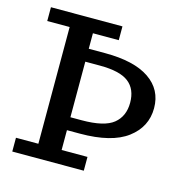

<svg xmlns="http://www.w3.org/2000/svg" viewBox="-100 -765 837 861"><g transform="rotate(15 318.0 -335.0)"><path d="M312 -474H244V-216H296Q401 -216 443.5 -250.5Q486 -285 486 -348Q486 -411 445.5 -442.5Q405 -474 312 -474ZM32 0V-64H136V-606H32V-670H364V-606H244V-534H320Q455 -534 525.5 -486Q596 -438 596 -352Q596 -265 523.5 -210.5Q451 -156 304 -156H244V-64H364V0Z"/></g></svg>

Font: Source Serif 4 Caption
Style: Regular
Weight: 400
Designer: Frank Grießhammer
Foundry: Adobe Systems Incorporated
Version: Version 4.004;hotconv 1.0.117;makeotfexe 2.5.65602